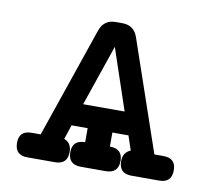

<svg xmlns="http://www.w3.org/2000/svg" viewBox="-58 -513 641 579"><g transform="rotate(10 262.5 -224.0)"><path d="M22 -38.1Q22 -75.2 60.1 -75.2H87.9L204.1 -414.1Q216.3 -448.2 252 -448.2H272Q308.1 -448.2 319.8 -414.1L436 -75.2H463.9Q502 -75.2 502 -38.1Q502 0 463.9 0H378.9Q340.8 0 340.8 -38.1Q340.8 -64.9 363.8 -74.2L349.1 -118.2H299.8V-75.2Q338.9 -75.2 338.9 -38.1Q338.9 0 299.8 0H224.1Q185.1 0 185.1 -38.1Q185.1 -75.2 224.1 -75.2V-118.2H174.8L160.2 -74.2Q183.1 -65.4 183.1 -38.1Q183.1 0 145 0H60.1Q22 0 22 -38.1ZM198.2 -187H325.2L262.2 -374Z"/></g></svg>

Font: CMU Typewriter Text
Style: Bold
Weight: 700
Version: Version 0.7.0